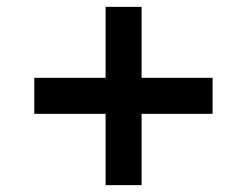

<svg xmlns="http://www.w3.org/2000/svg" viewBox="-20 -580 720 560"><path d="M80 -353V-248H288V-40H393V-248H600V-353H393V-560H288V-353Z"/></svg>

Font: Gully SemiBold
Style: Regular
Weight: 600
Designer: jaikishan Patel
Foundry: MagicType
Version: Version 1.000;Glyphs 3.2 (3242)